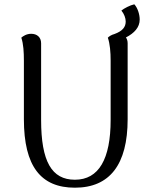

<svg xmlns="http://www.w3.org/2000/svg" viewBox="-20 -859 698 892"><path d="M629 -768C629 -793 619 -823 604 -839C585 -835 556 -820 544 -810C557 -794 564 -775 564 -759C564 -734 550 -715 512 -701C497 -697 487 -690 481 -684C491 -655 494 -616 494 -577V-302C494 -120 439 -24 328 -24C220 -24 171 -109 171 -302V-658C171 -686 152 -702 125 -702C103 -702 87 -691 79 -684C89 -655 91 -616 91 -577V-305C91 -86 170 13 328 13C490 13 573 -95 573 -305V-658C573 -669 570 -678 565 -685C604 -705 629 -732 629 -768Z"/></svg>

Font: Arima Koshi
Style: Regular
Weight: 400
Designer: Joana Correia and Natanael Gama
Foundry: NDISCOVER
Version: Version 1.019;PS 001.019;hotconv 1.0.88;makeotf.lib2.5.64775